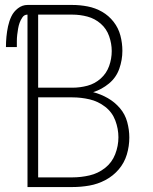

<svg xmlns="http://www.w3.org/2000/svg" viewBox="-20 -755 616 775"><path d="M91 0H272Q307 0 341 -6Q375 -12 406 -28.5Q437 -45 459.5 -71.5Q482 -98 492 -131.5Q502 -165 502 -200Q502 -231 493.5 -262.5Q485 -294 464 -318.5Q443 -343 415 -359Q387 -375 356 -383Q391 -394 420 -418Q449 -442 461.5 -477.5Q474 -513 474 -550Q474 -581 466 -611.5Q458 -642 438.5 -667Q419 -692 392 -707.5Q365 -723 334 -729Q303 -735 272 -735H91Q70 -735 52.5 -721.5Q35 -708 26 -689Q17 -670 12.5 -649Q8 -628 6 -607Q4 -586 4 -565H48Q48 -577 48 -589.5Q48 -602 49.5 -614.5Q51 -627 53 -639Q55 -651 59 -662.5Q63 -674 70.5 -685Q78 -696 91 -696ZM134 -401V-696H272Q303 -696 333 -688Q363 -680 386.5 -659.5Q410 -639 420.5 -609Q431 -579 431 -549Q431 -518 420.5 -488.5Q410 -459 386.5 -438Q363 -417 333 -409Q303 -401 272 -401ZM134 -39V-362H272Q307 -362 341.5 -354Q376 -346 404.5 -324Q433 -302 445.5 -268.5Q458 -235 458 -201Q458 -166 445 -132.5Q432 -99 404 -77Q376 -55 341.5 -47Q307 -39 272 -39Z"/></svg>

Font: Iosevka Sparkle Extralight
Style: Regular
Weight: 200
Designer: Belleve Invis
Foundry: Belleve Invis
Version: Version 4.5.0; ttfautohint (v1.8.3)